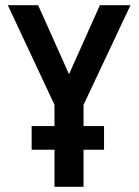

<svg xmlns="http://www.w3.org/2000/svg" viewBox="-20 -720 535 740"><path d="M102 -234V-143H381V-234ZM302 -316 483 -700H365L246 -434L127 -700H10L190 -316V0H302Z"/></svg>

Font: Advent Pro
Style: Bold
Weight: 700
Designer: VivaRado, Andreas Kalpakidis
Foundry: VivaRado, Andreas Kalpakidis
Version: Version 3.000